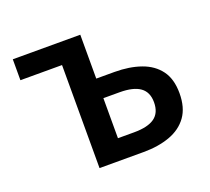

<svg xmlns="http://www.w3.org/2000/svg" viewBox="-99 -676 879 802"><g transform="rotate(-20 340.0 -275.5)"><path d="M215 0V-458H30V-551H330V-356H411Q477 -356 528 -338Q579 -320 607.5 -281.5Q636 -243 636 -180Q636 -116 607.5 -76.5Q579 -37 528 -18.5Q477 0 411 0ZM330 -91H402Q463 -91 493 -112.5Q523 -134 523 -181Q523 -226 493 -247.5Q463 -269 402 -269H330Z"/></g></svg>

Font: Noto Sans SC Medium
Style: Regular
Weight: 500
Designer: Ryoko NISHIZUKA  (kana, bopomofo & ideographs); Paul D. Hunt (Latin, Greek & Cyrillic); Sandoll Communications , Soo-you
Foundry: Adobe
Version: Version 2.004-H2;hotconv 1.0.118;makeotfexe 2.5.65603